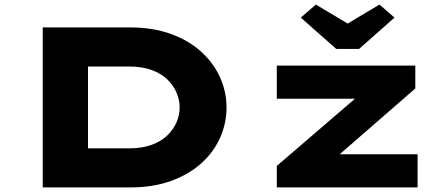

<svg xmlns="http://www.w3.org/2000/svg" viewBox="-20 -820 1956 840"><path d="M167 0V-700H549Q649 -700 727.5 -671.5Q806 -643 860 -594Q914 -545 942.5 -482Q971 -419 971 -350Q971 -280 942.5 -216.5Q914 -153 859.5 -104.5Q805 -56 727 -28Q649 0 549 0ZM365 -126 334 -171H544Q602 -171 644 -186.5Q686 -202 712.5 -228Q739 -254 752.5 -285.5Q766 -317 766 -350Q766 -383 752.5 -414.5Q739 -446 712.5 -472Q686 -498 644 -513.5Q602 -529 544 -529H331L365 -572ZM1191 0V-94L1612 -456L1629 -388H1191V-533H1797V-433L1396 -84L1376 -145H1807V0ZM1451 -606 1296 -743 1362 -800 1516 -708H1486L1640 -800L1706 -743L1551 -606Z"/></svg>

Font: Lexend Zetta ExtraBold
Style: Regular
Weight: 800
Designer: Bonnie Shaver-Troup, Thomas Jockin
Foundry: Lexend
Version: Version 1.007